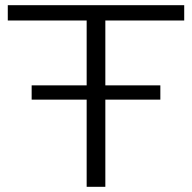

<svg xmlns="http://www.w3.org/2000/svg" viewBox="-20 -720 740 740"><path d="M102 -336V-391H314V-641H10V-700H690V-641H386V-391H598V-336H386V0H314V-336Z"/></svg>

Font: Georama Extended Light
Style: Regular
Weight: 300
Width: 7
Designer: Jean-Baptiste Levee
Foundry: Production Type
Version: Version 1.000